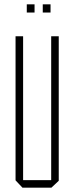

<svg xmlns="http://www.w3.org/2000/svg" viewBox="-20 -869 343 889"><path d="M217 0V-701H252V-32L218 0ZM84 0 52 -34V-35H217V0ZM52 -35V-701H87V-35ZM178 -811V-849H214V-811ZM104 -811V-849H140V-811Z"/></svg>

Font: Foldit ExtraLight
Style: Regular
Weight: 250
Version: Version 1.003